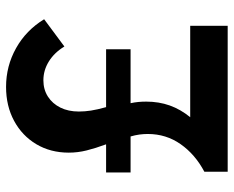

<svg xmlns="http://www.w3.org/2000/svg" viewBox="-90 -692 782 643"><g transform="rotate(-90 301.5 -371.0)"><path d="M457.5 -325.2H276.9Q279.8 -312 281 -299.3Q282.2 -286.6 282.2 -272.9Q282.2 -230.5 269.3 -194.1Q256.3 -157.7 230 -125.5H536.1V0H47.4V-78.1Q105.5 -108.9 139.6 -157.5Q173.8 -206.1 173.8 -267.6Q173.8 -281.2 171.9 -295.7Q169.9 -310.1 165.5 -325.2H44.9V-407.2H139.2Q126 -442.9 118.7 -472.4Q111.3 -502 111.3 -532.2Q111.3 -593.3 139.6 -640.9Q168 -688.5 217.8 -715.3Q267.6 -742.2 331.5 -742.2Q401.4 -742.2 461.2 -708.7Q521 -675.3 558.1 -614.7L466.8 -546.9Q446.3 -580.6 416.7 -598.9Q387.2 -617.2 353.5 -617.2Q322.8 -617.2 299.1 -602.1Q275.4 -586.9 262.2 -560.3Q249 -533.7 249 -498.5Q249 -478.5 252.2 -457.8Q255.4 -437 263.7 -407.2H457.5Z"/></g></svg>

Font: Kumbh Sans
Style: Bold
Weight: 700
Version: Version 1.005